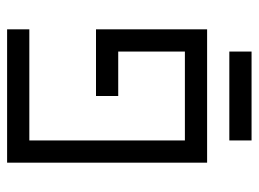

<svg xmlns="http://www.w3.org/2000/svg" viewBox="-114 -614 728 540"><g transform="rotate(90 250.0 -344.0)"><path d="M250 -250V-312.5H125V-500H375V-62.5H62.5V0H437.5V-562.5H62.5V-250ZM375 -625V-687.5H125V-625Z"/></g></svg>

Font: BFUnifontExMono
Style: Regular
Weight: 500
Version: Version 15.0.06